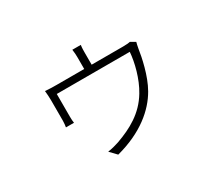

<svg xmlns="http://www.w3.org/2000/svg" viewBox="-129 -843 1258 1139"><g transform="rotate(-30 500.0 -273.5)"><path d="M816 -462 783 -481C775 -479 762 -477 734 -477H519V-559C519 -571 519 -592 522 -611H464C467 -592 468 -571 468 -559V-477H279C252 -477 222 -478 201 -480C203 -463 205 -433 205 -416C205 -389 205 -298 205 -274C205 -261 203 -242 201 -231H256C254 -241 253 -260 253 -273C253 -296 253 -394 253 -430H753C748 -361 723 -261 678 -187C617 -85 524 -36 424 0C406 6 372 16 346 19L389 64C568 17 675 -76 730 -172C776 -252 799 -366 807 -421C810 -436 813 -453 816 -462Z"/></g></svg>

Font: Noto Sans CJK SC Light
Style: Regular
Weight: 300
Designer: Ryoko NISHIZUKA 西塚涼子 (kana, bopomofo & ideographs); Paul D. Hunt (Latin, Greek & Cyrillic); Sandoll Communications 산돌커뮤니
Foundry: Adobe
Version: Version 2.004;hotconv 1.0.118;makeotfexe 2.5.65603